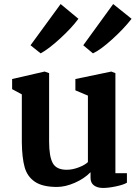

<svg xmlns="http://www.w3.org/2000/svg" viewBox="-20 -913 681 950"><path d="M40 0ZM40 -472V-522L201 -559L223 -551V-213Q223 -139 241 -106Q259 -73 310 -73Q339 -73 370 -85Q401 -97 415 -111V-440L353 -466V-522L531 -559L551 -551V-56H608V-9Q592 1 554.5 9Q517 17 490 17Q462 17 445 4.5Q428 -8 428 -33V-61Q397 -29 350 -8.5Q303 12 262 12Q191 12 153 -13.5Q115 -39 102 -85.5Q89 -132 88 -208V-446ZM280 -893 368 -820Q334 -774 276.5 -721.5Q219 -669 181 -649L131 -689ZM540 -893 631 -820Q592 -770 534.5 -718Q477 -666 440 -649L392 -689Z"/></svg>

Font: Martel ExtraBold
Style: Regular
Weight: 800
Designer: Dan Reynolds
Foundry: Dan Reynolds
Version: Version 1.001; ttfautohint (v1.1) -l 5 -r 5 -G 72 -x 0 -D la